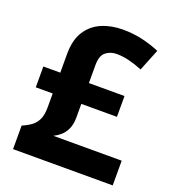

<svg xmlns="http://www.w3.org/2000/svg" viewBox="-132 -826 836 927"><g transform="rotate(20 286.0 -362.0)"><path d="M342 -724Q396 -724 444.5 -712.5Q493 -701 532 -684L487 -572Q453 -586 419 -594.5Q385 -603 354 -603Q322 -603 298.5 -584.5Q275 -566 275 -519V-425H458V-318H275V-248Q275 -213 264 -189Q253 -165 236 -150.5Q219 -136 201 -127H552V0H40V-121Q68 -133 87.5 -147.5Q107 -162 117.5 -185.5Q128 -209 128 -247V-318H41V-425H128V-520Q128 -594 157 -638.5Q186 -683 234.5 -703.5Q283 -724 342 -724Z"/></g></svg>

Font: Noto Sans Kannada
Style: Regular
Weight: 400
Designer: Jelle Bosma - Monotype Design Team
Foundry: Monotype Imaging Inc.
Version: Version 2.003